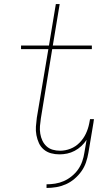

<svg xmlns="http://www.w3.org/2000/svg" viewBox="-20 -755 540 949"><path d="M210 174V156Q231 156 253 152.5Q275 149 295.5 140Q316 131 334.5 116Q353 101 366 82.5Q379 64 386.5 42.5Q394 21 397 0L408 -64Q397 -47 382 -33Q367 -19 349 -9.5Q331 0 312 4Q293 8 274 8Q252 8 232 2.5Q212 -3 196.5 -16Q181 -29 172.5 -47.5Q164 -66 160 -87Q156 -108 157.5 -129.5Q159 -151 162 -173L219 -512H84V-530H222L256 -735H275L241 -530H434V-512H238L182 -170Q179 -151 177.5 -132Q176 -113 179 -94.5Q182 -76 189.5 -60Q197 -44 210 -32Q223 -20 240.5 -15Q258 -10 277 -10Q303 -10 328.5 -20Q354 -30 373.5 -50Q393 -70 404.5 -94.5Q416 -119 421 -145L425 -166H444Q444 -164 444 -162Q444 -160 443 -157Q443 -155 442.5 -153Q442 -151 442 -149L417 0Q413 24 405 47.5Q397 71 382.5 91.5Q368 112 348 129Q328 146 305 156Q282 166 258 170Q234 174 210 174Z"/></svg>

Font: Iosevka Curly Slab ThObl
Style: Regular
Weight: 100
Italic angle: -9°
Monospace: yes
Designer: Belleve Invis
Foundry: Belleve Invis
Version: Version 11.0.0; ttfautohint (v1.8.3)